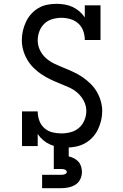

<svg xmlns="http://www.w3.org/2000/svg" viewBox="-20 -763 640 1003"><path d="M326 8Q305 8 283.5 4.5Q262 1 242 -8Q222 -17 205.5 -31Q189 -45 177 -63V0H95V-181H177Q177 -157 185 -134Q193 -111 211 -94.5Q229 -78 252.5 -72Q276 -66 300 -66Q325 -66 349.5 -72.5Q374 -79 392.5 -95Q411 -111 421 -135Q431 -159 431 -183Q431 -210 418.5 -234.5Q406 -259 386 -277Q366 -295 341.5 -306Q317 -317 292 -327Q267 -337 243 -348.5Q219 -360 196.5 -375Q174 -390 155 -409Q136 -428 122.5 -451Q109 -474 101.5 -500Q94 -526 94 -553Q94 -578 99.5 -602Q105 -626 115.5 -648.5Q126 -671 142.5 -689.5Q159 -708 180 -720.5Q201 -733 225.5 -738Q250 -743 275 -743Q296 -743 317.5 -739.5Q339 -736 358.5 -727Q378 -718 394.5 -704Q411 -690 423 -672V-735H505V-554H423Q423 -578 415 -601Q407 -624 389.5 -640Q372 -656 348.5 -663Q325 -670 301 -670Q277 -670 253 -663Q229 -656 211.5 -639Q194 -622 185.5 -599Q177 -576 177 -552Q177 -525 189 -500.5Q201 -476 221 -458.5Q241 -441 265.5 -429.5Q290 -418 315 -408Q340 -398 364.5 -386.5Q389 -375 411 -360Q433 -345 452.5 -326Q472 -307 485.5 -284Q499 -261 506.5 -235Q514 -209 514 -182Q514 -157 508 -132.5Q502 -108 491 -85.5Q480 -63 462.5 -44.5Q445 -26 423 -14Q401 -2 376 3Q351 8 326 8Q326 8 326 8Q326 8 326 8ZM200 220V150H300Q305 150 309.5 149.5Q314 149 318 147.5Q322 146 325.5 143Q329 140 329 135Q329 131 325.5 127.5Q322 124 318 122.5Q314 121 309.5 120.5Q305 120 300 120H261V0H339V54Q353 57 366.5 64Q380 71 389.5 81.5Q399 92 403.5 106.5Q408 121 408 135Q408 155 399.5 173Q391 191 374.5 201.5Q358 212 338.5 216Q319 220 300 220Z"/></svg>

Font: Iosevka Slab Extended
Style: Regular
Weight: 400
Width: 7
Monospace: yes
Designer: Belleve Invis
Foundry: Belleve Invis
Version: Version 11.1.1; ttfautohint (v1.8.3)